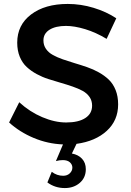

<svg xmlns="http://www.w3.org/2000/svg" viewBox="-20 -725 662 969"><path d="M25.9 -106.9 77.1 -209Q129.9 -160.6 193.1 -133.8Q256.3 -106.9 314 -106.9Q376 -106.9 410.4 -129.2Q444.8 -151.4 444.8 -191.9Q444.8 -216.8 431.9 -235.6Q418.9 -254.4 397 -266.4Q375 -278.3 346.7 -288.1Q318.4 -297.9 287.1 -306.9Q255.9 -315.9 224.6 -325.9Q193.4 -335.9 165 -351.3Q136.7 -366.7 114.7 -387Q92.8 -407.2 79.8 -438.5Q66.9 -469.7 66.9 -509.8Q66.9 -599.1 137 -652.1Q207 -705.1 321.8 -705.1Q388.2 -705.1 452.4 -685.5Q516.6 -666 566.9 -632.8L518.1 -528.8Q463.9 -561.5 409.7 -577.9Q355.5 -594.2 313 -594.2Q260.7 -594.2 230 -575Q199.2 -555.7 199.2 -521Q199.2 -496.6 212.2 -478Q225.1 -459.5 246.8 -447.5Q268.6 -435.5 297.1 -425.5Q325.7 -415.5 356.9 -406.2Q388.2 -397 419.4 -386.2Q450.7 -375.5 479 -359.6Q507.3 -343.8 529.1 -323Q550.8 -302.2 563.5 -270.5Q576.2 -238.8 576.2 -198.2Q576.2 -117.2 519 -64.7Q461.9 -12.2 366.2 1L342.8 49.8Q375 55.7 394 76.2Q413.1 96.7 413.1 128.9Q413.1 171.4 382.8 197.8Q352.5 224.1 307.1 224.1Q257.3 224.1 219.2 195.8L241.2 142.1Q267.1 162.1 298.8 162.1Q319.3 162.1 332.3 149.7Q345.2 137.2 345.2 121.1Q345.2 105.5 332.8 94.2Q320.3 83 296.9 83Q280.8 83 262.2 87.9L297.9 3.9Q221.2 1 150.1 -28.8Q79.1 -58.6 25.9 -106.9Z"/></svg>

Font: Trueno
Style: Regular
Weight: 400
Designer: Julieta Ulanovsky
Foundry: Julieta Ulanovsky
Version: Version 3.001b | FøM Fix